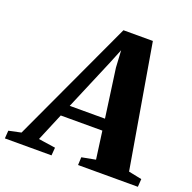

<svg xmlns="http://www.w3.org/2000/svg" viewBox="-211 -875 1005 1006"><g transform="rotate(20 292.0 -372.5)"><path d="M-80.5 0 -77.5 -44 -9 -58.5 309.5 -745H473.5L590.5 -59L664 -44L661 0H327.5L329.5 -44L406.5 -58.5L385.5 -213H153.5L88.5 -58L183 -44L179.5 0ZM180.5 -276.5H377L339.5 -547.5L334 -642.5L300 -559Z"/></g></svg>

Font: Merriweather 48pt Black
Style: Italic
Weight: 900
Italic angle: -7.8°
Version: Version 2.101